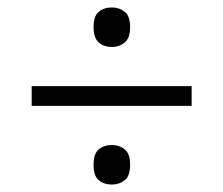

<svg xmlns="http://www.w3.org/2000/svg" viewBox="-20 -615 599 515"><path d="M280 -489Q259 -489 245 -501Q231 -513 231 -542Q231 -572 245 -583.5Q259 -595 280 -595Q300 -595 314.5 -583.5Q329 -572 329 -542Q329 -513 314.5 -501Q300 -489 280 -489ZM65 -331V-384H494V-331ZM280 -120Q259 -120 245 -131.5Q231 -143 231 -173Q231 -203 245 -214.5Q259 -226 280 -226Q300 -226 314.5 -214.5Q329 -203 329 -173Q329 -143 314.5 -131.5Q300 -120 280 -120Z"/></svg>

Font: Noto Serif Hentaigana
Style: Regular
Weight: 400
Designer: Kazuhiro Yamada
Foundry: nipponia
Version: Version 1.000; ttfautohint (v1.8.4.7-5d5b)